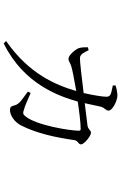

<svg xmlns="http://www.w3.org/2000/svg" viewBox="172 -769 656 1040"><g transform="rotate(90 500.0 -249.0)"><path d="M476 -72C520 -39 544 -27 551 1C555 19 561 25 576 25C603 25 639 3 659 -34C702 -119 724 -219 739 -324C742 -345 762 -344 762 -360C762 -377 716 -414 699 -414C686 -414 680 -397 660 -395L539 -380L557 -463C563 -491 579 -491 579 -510C579 -529 529 -556 498 -557C482 -557 458 -552 443 -547V-532C456 -529 476 -526 489 -521C500 -516 504 -510 504 -496C504 -473 493 -414 484 -374C401 -364 319 -354 295 -354C273 -354 263 -379 252 -401L236 -397C236 -380 236 -362 241 -347C248 -330 278 -292 298 -292C314 -292 319 -302 342 -308C362 -314 426 -326 473 -334C441 -225 382 -79 202 46L215 59C439 -51 503 -247 530 -342C576 -349 642 -358 679 -358C685 -358 688 -354 688 -349C688 -301 659 -117 610 -59C600 -45 592 -44 573 -51C556 -55 518 -72 484 -87Z"/></g></svg>

Font: Kiri Minchoo Light
Style: Regular
Weight: 300
Designer: Ryoko NISHIZUKA 西塚涼子 (kana & ideographs); Frank Grießhammer (Latin, Greek & Cyrillic);
akenotsuki.com/eyeben/fonts/ (U+
Foundry: Adobe
akenotsuki.com/eyeben/fonts/
Version: Version 4.002;hotconv 1.0.119;makeotfexe 2.5.65604